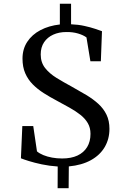

<svg xmlns="http://www.w3.org/2000/svg" viewBox="-20 -881 688 1028"><path d="M288.5 126.5 289 10.5Q244 7.5 204 -1Q164 -9.5 134.5 -18.8Q105 -28 92 -33.5L99.5 -206H158L178 -70.5Q191.5 -59 212.2 -50.5Q233 -42 258.8 -37.2Q284.5 -32.5 313 -32.5Q361 -32.5 394.8 -48.2Q428.5 -64 446.5 -93.5Q464.5 -123 464.5 -164.5Q464.5 -197 450.2 -221.5Q436 -246 410.8 -266Q385.5 -286 353 -304.2Q320.5 -322.5 284 -342Q247 -361.5 214 -382.5Q181 -403.5 155.2 -429.5Q129.5 -455.5 115 -489Q100.5 -522.5 100.5 -567Q100.5 -618.5 126 -657.2Q151.5 -696 196.8 -719.8Q242 -743.5 300.5 -750V-861H360.5V-751Q399 -749.5 431.8 -742.2Q464.5 -735 489 -726.8Q513.5 -718.5 526 -714L520 -553H464L443 -680.5Q426.5 -693 398.2 -701.5Q370 -710 335 -709.5Q296 -709.5 265 -695.5Q234 -681.5 216 -654.8Q198 -628 198 -589.5Q198 -547 221.2 -517.2Q244.5 -487.5 282.2 -464.2Q320 -441 363.5 -417.5Q405 -394.5 441.8 -372.5Q478.5 -350.5 506.5 -325Q534.5 -299.5 550.2 -267Q566 -234.5 566 -191Q566 -137 540.8 -93.8Q515.5 -50.5 466.8 -23.5Q418 3.5 348.5 10L347.5 126.5Z"/></svg>

Font: Merriweather 72pt
Style: Regular
Weight: 400
Version: Version 2.100